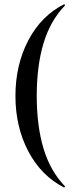

<svg xmlns="http://www.w3.org/2000/svg" viewBox="-20 -745 349 883"><path d="M274 -725Q276 -726 278 -723.5Q280 -721 278 -719Q211 -649 180 -545.5Q149 -442 149 -304Q149 -166 180 -62.5Q211 41 278 111Q280 112 278 115Q276 118 274 117Q169 63 110 -49.5Q51 -162 51 -304Q51 -446 110 -559Q169 -672 274 -725Z"/></svg>

Font: Cormorant Infant SemiBold
Style: Regular
Weight: 600
Designer: Christian Thalmann (Catharsis Fonts)
Foundry: Catharsis Fonts
Version: Version 4.000